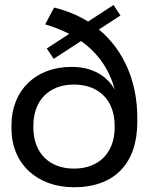

<svg xmlns="http://www.w3.org/2000/svg" viewBox="-20 -754 611 788"><path d="M283.5 14.5C450 14.5 543.5 -83 543.5 -253.5V-271.5C543.5 -414.5 491 -546 386 -633L474.5 -690.5L446 -733.5L341.5 -665.5C301 -690.5 254.5 -710.5 202 -723L165.5 -654C202 -643 234.5 -630 264 -615L172 -555L200.5 -512.5L312.5 -585.5C383 -536 428 -469.5 451.5 -386C417.5 -444 358.5 -479.5 273.5 -479.5C127.5 -479.5 27 -384.5 27 -239V-227.5C27 -81.5 132 14.5 283.5 14.5ZM283.5 -62C181.5 -62 117 -127 117 -230.5V-238.5C117 -342 181.5 -407 283.5 -407C386 -407 450.5 -342 450.5 -238.5V-230.5C450.5 -127 386 -62 283.5 -62Z"/></svg>

Font: MCL Standard
Style: Regular
Weight: 400
Designer: Květoslav Bartoš
Foundry: Florian Karsten
Version: Version 1.001;Glyphs 3.2.3 (3260)